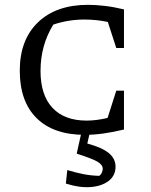

<svg xmlns="http://www.w3.org/2000/svg" viewBox="-20 -552 627 796"><path d="M332 7Q202 7 132 -62Q62 -131 62 -259Q62 -387 137.5 -459.5Q213 -532 345 -532Q377 -532 415 -527.5Q453 -523 494 -513V-353H462L427 -461Q403 -466 379 -468.5Q355 -471 330 -471Q263 -471 201 -450Q148 -364 148 -258Q148 -158 197.5 -105Q247 -52 339 -52Q379 -52 426 -63L462 -176H494V-15Q448 -4 408.5 1.5Q369 7 332 7ZM320 -14H355L342 43Q404 60 431.5 83Q459 106 459 139Q459 176 430.5 198Q402 220 355.5 223.5Q309 227 253 209L259 153Q295 164 326 170Q357 176 391 177Q398 173 402 164Q406 155 406 148Q406 131 383.5 118Q361 105 298 85Z"/></svg>

Font: Piazzolla SC
Style: Regular
Weight: 400
Designer: Juan Pablo del Peral
Foundry: Huerta Tipografica
Version: Version 1.330